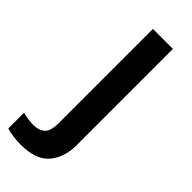

<svg xmlns="http://www.w3.org/2000/svg" viewBox="-315 -579 856 856"><g transform="rotate(45 113.0 -151.0)"><path d="M29 240Q4 240 -20 236.5Q-44 233 -61 228V128Q-44 133 -28 135.5Q-12 138 8 138Q39 138 60 121Q81 104 81 54V-542H207V67Q207 142 166 191Q125 240 29 240Z"/></g></svg>

Font: Noto Sans Gurmukhi UI SemiBold
Style: Regular
Weight: 600
Designer: Jelle Bosma - Monotype Design Team
Foundry: Monotype Imaging Inc.
Version: Version 2.004; ttfautohint (v1.8.4.7-5d5b)